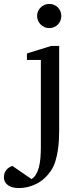

<svg xmlns="http://www.w3.org/2000/svg" viewBox="-99 -728 411 977"><path d="M202.1 -64Q202.1 -41.5 200.7 -14.9Q199.2 11.7 195.1 38.6Q190.9 65.4 183.3 90.8Q175.8 116.2 163.1 136.2Q132.3 183.6 88.4 206.3Q44.4 229 -2.9 229Q-18.6 229 -32.2 225.8Q-45.9 222.7 -56.4 215.8Q-66.9 209 -73 198.5Q-79.1 188 -79.1 173.8Q-79.1 161.1 -75.2 151.6Q-71.3 142.1 -65.2 135Q-59.1 127.9 -51.3 123.3Q-43.5 118.7 -36.1 116.2L61 183.1Q74.7 175.3 84 159.9Q93.3 144.5 98.9 123.3Q104.5 102.1 106.7 75.9Q108.9 49.8 108.9 21V-422.9H38.1V-456.1L161.1 -494.1H202.1ZM212.9 -647Q212.9 -634.3 208.3 -622.8Q203.6 -611.3 195.3 -603Q187 -594.7 175.8 -589.8Q164.6 -585 151.9 -585Q139.2 -585 127.9 -589.8Q116.7 -594.7 108.2 -603Q99.6 -611.3 94.7 -622.8Q89.8 -634.3 89.8 -647Q89.8 -659.7 94.7 -670.9Q99.6 -682.1 108.2 -690.4Q116.7 -698.7 127.9 -703.4Q139.2 -708 151.9 -708Q164.6 -708 175.8 -703.4Q187 -698.7 195.3 -690.4Q203.6 -682.1 208.3 -670.9Q212.9 -659.7 212.9 -647Z"/></svg>

Font: Charis SIL Eur
Style: Regular
Weight: 400
Foundry: SIL International
Version: Version 5.000